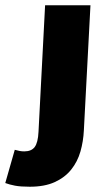

<svg xmlns="http://www.w3.org/2000/svg" viewBox="-92 -520 402 728"><path d="M79 -500H251L226 -26Q224 16 213 54.5Q202 93 178 123Q154 153 115.5 170.5Q77 188 21 188Q-14 188 -35 184Q-56 180 -72 174L-36 48Q-25 51 -17 52.5Q-9 54 0 54Q27 54 39.5 37.5Q52 21 54 -20Z"/></svg>

Font: Kilde Sans Black
Style: Regular
Weight: 900
Italic angle: -3°
Designer: Paul D. Hunt
Foundry: Adobe Systems Incorporated
Version: Version 1.050;PS Version 1.000;hotconv 1.0.70;makeotf.lib2.5